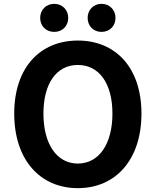

<svg xmlns="http://www.w3.org/2000/svg" viewBox="-20 -965 810 999"><path d="M385 14C581 14 716 -133 716 -374C716 -614 581 -754 385 -754C189 -754 54 -614 54 -374C54 -133 189 14 385 14ZM385 -114C275 -114 206 -216 206 -374C206 -532 275 -627 385 -627C495 -627 565 -532 565 -374C565 -216 495 -114 385 -114ZM262 -799C305 -799 335 -830 335 -872C335 -913 305 -945 262 -945C219 -945 189 -913 189 -872C189 -830 219 -799 262 -799ZM508 -799C551 -799 581 -830 581 -872C581 -913 551 -945 508 -945C466 -945 436 -913 436 -872C436 -830 466 -799 508 -799Z"/></svg>

Font: Noto Sans CJK TC
Style: Bold
Weight: 700
Designer: Ryoko NISHIZUKA 西塚涼子 (kana, bopomofo & ideographs); Paul D. Hunt (Latin, Greek & Cyrillic); Sandoll Communications 산돌커뮤니
Foundry: Adobe
Version: Version 2.004;hotconv 1.0.118;makeotfexe 2.5.65603